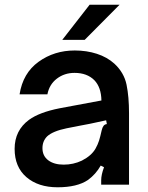

<svg xmlns="http://www.w3.org/2000/svg" viewBox="-20 -783 626 814"><path d="M42 -152Q42 -230 103 -275Q147 -307 233 -324L410 -357Q409 -413 380 -443Q349 -474 296 -474Q253 -474 221 -449.5Q189 -425 181 -383H63Q77 -473 143.5 -521Q210 -569 297 -569Q347 -569 390.5 -555Q434 -541 465 -513Q506 -475 516.5 -424Q527 -373 527 -303V0H409V-19Q409 -42 421 -74L407 -81Q386 -44 353 -20Q307 11 224 11Q142 11 92 -32Q42 -75 42 -152ZM327 -102Q368 -123 385 -153Q395 -171 400 -187Q405 -203 411 -230Q414 -243 419 -249.5Q424 -256 433 -257L430 -273Q349 -255 318 -250L262 -239Q204 -227 180 -205Q160 -185 160 -155Q160 -122 184.5 -103.5Q209 -85 250 -85Q291 -85 327 -102ZM339 -614H244L360 -763H487Z"/></svg>

Font: Open Sauce Sans SemiBold
Style: Regular
Weight: 600
Designer: Alfredo Marco Pradil
Foundry: Creative Sauce Fz LLC
Version: Version 1.477